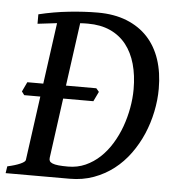

<svg xmlns="http://www.w3.org/2000/svg" viewBox="-49 -675 658 720"><g transform="rotate(5 280.0 -315.0)"><path d="M257.3 -585.4Q250 -585.4 242.7 -585.2Q235.4 -585 228 -584.5L195.3 -346.7H309.6L320.3 -334L302.7 -297.4H189L158.2 -71.8Q157.2 -64.5 159.9 -59.6Q162.6 -54.7 170.7 -51.3Q178.7 -47.9 193.1 -46.4Q207.5 -44.9 229.5 -44.9Q264.6 -44.9 294.7 -58.3Q324.7 -71.8 349.1 -94.7Q373.5 -117.7 392.3 -148.4Q411.1 -179.2 423.6 -213.6Q436 -248 442.6 -284.4Q449.2 -320.8 449.2 -355Q449.2 -407.2 437.3 -449.7Q425.3 -492.2 401.4 -522.5Q377.4 -552.7 341.3 -569.1Q305.2 -585.4 257.3 -585.4ZM543 -365.2Q543 -322.3 533.9 -278.6Q524.9 -234.9 507.6 -194.3Q490.2 -153.8 464.4 -118.2Q438.5 -82.5 404.8 -56.4Q371.1 -30.3 329.6 -15.1Q288.1 0 239.7 0H-1.5L2.4 -25.9Q33.2 -32.7 51 -40.8Q68.8 -48.8 69.8 -55.7L103 -297.4H42.5L32.7 -310.5L49.8 -346.7H109.9L141.6 -577.1L68.8 -568.4V-604Q125 -617.7 182.9 -623.8Q240.7 -629.9 291 -629.9Q352.5 -629.9 399.7 -611.1Q446.8 -592.3 478.8 -557.9Q510.7 -523.4 526.9 -474.6Q543 -425.8 543 -365.2Z"/></g></svg>

Font: Gentium Book Basic
Style: Italic
Weight: 400
Italic angle: -8°
Designer: J. Victor Gaultney and Annie Olsen
Foundry: SIL International
Version: Version 1.102; 2013; Maintenance release